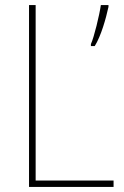

<svg xmlns="http://www.w3.org/2000/svg" viewBox="-20 -734 486 754"><path d="M94 0H426V-25H120V-714H94ZM406 -707V-714H376C371 -677 349 -586 337 -561V-553H352C377 -593 396 -661 406 -707Z"/></svg>

Font: Noto Sans Lao SemiCondensed Thin
Style: Regular
Weight: 100
Width: 4
Designer: Monotype Design Team
Foundry: Monotype Imaging Inc.
Version: Version 2.003